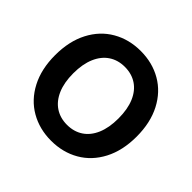

<svg xmlns="http://www.w3.org/2000/svg" viewBox="-179 -928 1130 1130"><g transform="rotate(45 385.5 -363.5)"><path d="M45.9 -363.3Q45.9 -479.2 89.9 -563.8Q133.9 -648.4 211.1 -692.8Q288.2 -737.3 385.4 -737.3Q482.7 -737.3 559.6 -692.8Q636.5 -648.4 680.6 -563.8Q724.6 -479.2 724.6 -363.3Q724.6 -247.9 680.6 -163.4Q636.5 -78.9 559.6 -34.6Q482.7 9.8 385.4 9.8Q288.2 9.8 211.1 -34.7Q133.9 -79.2 89.9 -163.7Q45.9 -248.1 45.9 -363.3ZM573.3 -363.3Q573.3 -440.4 550.2 -494.8Q527 -549.1 484.6 -577.1Q442.1 -605 385.4 -605Q328.5 -605 286.2 -576.9Q243.9 -548.9 220.5 -494.7Q197.1 -440.4 197.1 -363.3Q197.1 -286.7 220.5 -232.6Q243.9 -178.6 286.2 -150.6Q328.5 -122.6 385.4 -122.6Q442.1 -122.6 484.6 -150.5Q527 -178.4 550.2 -232.5Q573.3 -286.7 573.3 -363.3Z"/></g></svg>

Font: Raveo Variable
Style: Regular
Weight: 400
Designer: Jakub Foglar, Rasmus Andersson (Inter)
Foundry: Jakubfoglar.com
Version: Version 1.000;Glyphs 3.2.3 (3260)